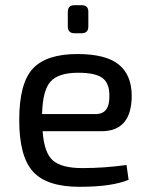

<svg xmlns="http://www.w3.org/2000/svg" viewBox="-20 -707 577 739"><path d="M294 -579H267Q241 -579 241 -605V-662Q241 -687 267 -687H294Q320 -687 320 -662V-605Q320 -579 294 -579ZM297 -60Q381 -60 467 -72L475 -15Q411 12 286 12Q160 12 107 -46.5Q54 -105 54 -245Q54 -386 106 -442.5Q158 -499 278 -499Q386 -499 436 -459.5Q486 -420 487 -340Q487 -202 371 -202H144Q150 -118 184 -89Q218 -60 297 -60ZM281 -427Q205 -427 174.5 -393Q144 -359 142 -268H349Q403 -268 401 -340Q401 -387 374 -407Q347 -427 281 -427Z"/></svg>

Font: Exo 2
Style: Regular
Weight: 400
Designer: Natanael Gama
Version: Version 1.001;PS 001.001;hotconv 1.0.70;makeotf.lib2.5.58329